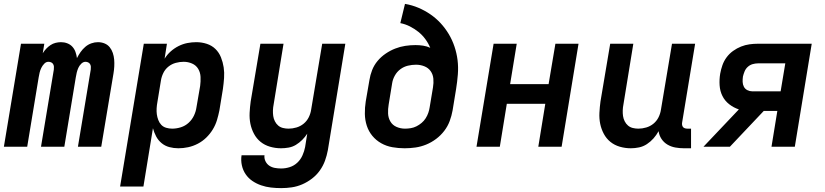

<svg xmlns="http://www.w3.org/2000/svg" viewBox="-27 -755 4247 988"><path d="M-7 0 81 -530H201L193 -481Q201 -494 211 -504.5Q221 -515 233 -523Q245 -531 259 -534.5Q273 -538 287 -538Q304 -538 319.5 -532Q335 -526 345.5 -514.5Q356 -503 361.5 -487.5Q367 -472 369 -456Q377 -472 387.5 -487Q398 -502 412 -514Q426 -526 443 -532Q460 -538 477 -538Q495 -538 511 -531.5Q527 -525 537.5 -512Q548 -499 553.5 -482.5Q559 -466 560.5 -448.5Q562 -431 561 -413Q560 -395 557 -377L494 0H374L440 -397Q441 -405 440.5 -412Q440 -419 436.5 -425Q433 -431 426.5 -434Q420 -437 413 -437Q401 -437 391 -427Q381 -417 376 -405.5Q371 -394 368 -382Q365 -370 363 -357L304 0H184L250 -397Q251 -405 250.5 -412Q250 -419 246.5 -425Q243 -431 236.5 -434Q230 -437 222 -437Q210 -437 200.5 -427Q191 -417 185.5 -405.5Q180 -394 177 -382Q174 -370 172 -357L113 0Z M591 205 713 -530H832L820 -453Q833 -474 851.5 -490.5Q870 -507 892 -518Q914 -529 937 -533.5Q960 -538 983 -538Q1011 -538 1037 -529.5Q1063 -521 1081.5 -503Q1100 -485 1110 -460Q1120 -435 1124 -408.5Q1128 -382 1126 -353.5Q1124 -325 1120 -297L1102 -187Q1097 -162 1089.5 -137Q1082 -112 1068 -89Q1054 -66 1034.5 -47Q1015 -28 991 -15.5Q967 -3 941.5 2.5Q916 8 891 8Q867 8 844.5 2Q822 -4 804.5 -18.5Q787 -33 776.5 -53Q766 -73 760 -95L711 205ZM859 -93Q881 -93 903.5 -100Q926 -107 943.5 -123Q961 -139 971 -160Q981 -181 984 -203L1003 -313Q1006 -336 1005 -359Q1004 -382 993 -400.5Q982 -419 961.5 -428Q941 -437 918 -437Q898 -437 877.5 -431.5Q857 -426 840 -412.5Q823 -399 813.5 -379.5Q804 -360 801 -340L783 -230Q780 -214 779 -198Q778 -182 780 -167Q782 -152 787.5 -137.5Q793 -123 803 -112.5Q813 -102 828 -97.5Q843 -93 859 -93Z M1420 213Q1393 213 1367 210Q1341 207 1316.5 198.5Q1292 190 1271.5 176Q1251 162 1237 141.5Q1223 121 1217.5 95.5Q1212 70 1216 44H1334Q1332 60 1339 74.5Q1346 89 1358.5 97.5Q1371 106 1387 109Q1403 112 1420 112Q1442 112 1464 105Q1486 98 1503 82Q1520 66 1529.5 44.5Q1539 23 1543 2L1554 -67Q1543 -50 1528 -35Q1513 -20 1495.5 -9.5Q1478 1 1458 4.5Q1438 8 1419 8Q1390 8 1362.5 0Q1335 -8 1314 -25Q1293 -42 1280 -66.5Q1267 -91 1261.5 -118Q1256 -145 1257.5 -174.5Q1259 -204 1263 -233L1313 -530H1432L1381 -217Q1378 -202 1377.5 -187Q1377 -172 1379 -158Q1381 -144 1387.5 -131Q1394 -118 1404.5 -109Q1415 -100 1429 -96.5Q1443 -93 1458 -93Q1478 -93 1498.5 -99Q1519 -105 1535.5 -118.5Q1552 -132 1561.5 -151Q1571 -170 1574 -190L1631 -530H1750L1660 18Q1655 45 1645.5 71.5Q1636 98 1619 122Q1602 146 1578.5 164Q1555 182 1528.5 193.5Q1502 205 1474.5 209Q1447 213 1420 213Z M2055 8Q2023 8 1992 2.5Q1961 -3 1934.5 -18Q1908 -33 1889 -56Q1870 -79 1860.5 -108Q1851 -137 1850.5 -169Q1850 -201 1855 -233L1874 -343Q1878 -369 1888 -394.5Q1898 -420 1916 -441.5Q1934 -463 1957.5 -479Q1981 -495 2006.5 -505Q2032 -515 2058.5 -519Q2085 -523 2111 -523Q2131 -523 2150.5 -520Q2170 -517 2187 -509Q2177 -533 2161.5 -554Q2146 -575 2126 -591Q2106 -607 2082.5 -619Q2059 -631 2033 -636L2057 -735Q2093 -729 2126 -715Q2159 -701 2188 -681Q2217 -661 2240.5 -635.5Q2264 -610 2282 -580Q2300 -550 2311.5 -516Q2323 -482 2327.5 -446Q2332 -410 2329 -372Q2326 -334 2320 -297L2302 -187Q2297 -159 2287 -132Q2277 -105 2259 -81.5Q2241 -58 2217 -40Q2193 -22 2166 -11Q2139 0 2111 4Q2083 8 2055 8ZM2057 -93Q2072 -93 2087 -95.5Q2102 -98 2116 -105Q2130 -112 2142.5 -122.5Q2155 -133 2163.5 -146.5Q2172 -160 2177 -174.5Q2182 -189 2184 -203L2201 -305Q2205 -328 2203 -350Q2201 -372 2189 -389Q2177 -406 2156.5 -414Q2136 -422 2114 -422Q2093 -422 2072 -417Q2051 -412 2033.5 -399Q2016 -386 2005 -366.5Q1994 -347 1991 -327L1973 -217Q1969 -194 1970 -171Q1971 -148 1982 -129.5Q1993 -111 2013.5 -102Q2034 -93 2057 -93Z M2425 0 2513 -530H2632L2598 -322H2796L2831 -530H2950L2863 0H2743L2779 -221H2581L2545 0Z M3219 8Q3190 8 3162.5 0Q3135 -8 3114 -25Q3093 -42 3080 -66.5Q3067 -91 3061.5 -118Q3056 -145 3057.5 -174.5Q3059 -204 3063 -233L3113 -530H3232L3181 -217Q3178 -202 3177.5 -187Q3177 -172 3179 -158Q3181 -144 3187.5 -131Q3194 -118 3204.5 -109Q3215 -100 3229 -96.5Q3243 -93 3258 -93Q3278 -93 3298.5 -99Q3319 -105 3335.5 -118.5Q3352 -132 3361.5 -151Q3371 -170 3374 -190L3431 -530H3550L3483 -124Q3482 -118 3483 -112Q3484 -106 3487.5 -101.5Q3491 -97 3497 -95Q3503 -93 3510 -93H3529V8H3493Q3470 8 3448 4Q3426 0 3407.5 -11Q3389 -22 3377 -40Q3365 -58 3362 -80Q3351 -60 3336 -43Q3321 -26 3302 -13.5Q3283 -1 3261.5 3.5Q3240 8 3219 8Z M3593 0 3775 -192Q3748 -201 3725.5 -218.5Q3703 -236 3690.5 -261Q3678 -286 3676 -316Q3674 -346 3679 -376Q3683 -398 3690.5 -419.5Q3698 -441 3712 -460Q3726 -479 3745.5 -493Q3765 -507 3786.5 -515.5Q3808 -524 3830 -527Q3852 -530 3874 -530H4150L4063 0H3943L3973 -184H3903L3729 0ZM3844 -285H3990L4014 -429H3874Q3860 -429 3846 -425Q3832 -421 3821 -411Q3810 -401 3804.5 -387.5Q3799 -374 3796 -361Q3794 -347 3794.5 -333.5Q3795 -320 3801 -308.5Q3807 -297 3819 -291Q3831 -285 3844 -285Z"/></svg>

Font: Iosevka Curly Extended
Style: Bold Italic
Weight: 700
Width: 7
Italic angle: -9°
Monospace: yes
Designer: Belleve Invis
Foundry: Belleve Invis
Version: Version 11.1.0; ttfautohint (v1.8.3)